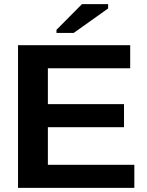

<svg xmlns="http://www.w3.org/2000/svg" viewBox="-20 -906 707 926"><path d="M66.9 0V-688H607.9V-576.7H210.9V-403.8H578.1V-292.5H210.9V-111.3H627.9V0ZM252.4 -747.1V-762.2L375.5 -886.2H501.5V-865.2L335.4 -747.1Z"/></svg>

Font: Arial
Style: Bold
Weight: 700
Designer: Steve Matteson
Foundry: Ascender Corporation
Version: Version 2.00.3